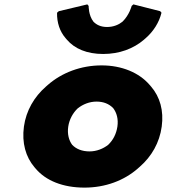

<svg xmlns="http://www.w3.org/2000/svg" viewBox="-20 -833 774 875"><path d="M291 -256C296 -289 312 -318 334 -339C358 -358 388 -370 420 -370C451 -370 477 -360 496 -340C512 -319 520 -290 515 -256C510 -223 496 -195 473 -173C450 -155 420 -143 388 -143C354 -143 327 -154 309 -173C294 -193 286 -222 291 -256ZM89 -256C79 -182 97 -118 137 -71L143 -64C189 -10 266 22 365 22C460 22 545 -10 608 -65L609 -66L617 -73C671 -120 707 -183 717 -256C727 -329 709 -391 669 -438L668 -439L662 -446C614 -502 535 -535 443 -535C349 -535 262 -502 198 -446L190 -439C136 -392 99 -329 89 -256ZM588 -813 580 -806C580 -806 570 -765 538 -734C522 -721 498 -710 468 -710C439 -710 420 -720 406 -734C383 -763 384 -806 384 -806L378 -813L248 -782L240 -775C239 -729 253 -689 279 -659L285 -652C320 -611 376 -587 450 -587C524 -587 588 -611 636 -652L637 -653L645 -660C679 -690 705 -730 716 -775L710 -782Z"/></svg>

Font: Hussar Woodtype
Style: BlkObl
Weight: 900
Foundry: Cannot Into Space Fonts
Version: Version 1.07